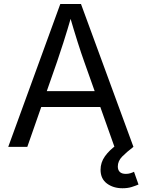

<svg xmlns="http://www.w3.org/2000/svg" viewBox="-20 -748 726 978"><path d="M22 0 287.1 -727.5H392.6L659.7 0H563L409.2 -433.1Q394.5 -474.1 375.7 -533Q356.9 -591.8 330.1 -684.1H349.1Q322.3 -591.3 303 -531.5Q283.7 -471.7 270.5 -433.1L119.1 0ZM156.2 -203.1V-283.7H525.9V-203.1ZM604 210.9Q557.1 210.9 524.7 186.8Q492.2 162.6 492.2 116.7Q492.2 79.6 514.4 48.3Q536.6 17.1 574.2 -9.8L659.7 0Q624.5 26.9 602.3 49.6Q580.1 72.3 580.1 100.1Q580.1 117.7 590.1 127.7Q600.1 137.7 621.1 137.7Q633.3 137.7 643.8 134.5Q654.3 131.3 662.6 127L685.5 191.9Q670.9 198.2 650.6 204.6Q630.4 210.9 604 210.9Z"/></svg>

Font: Inter 18pt
Style: Regular
Weight: 400
Designer: Rasmus Andersson
Foundry: rsms
Version: Version 4.001;git-66647c0bb